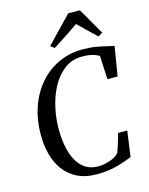

<svg xmlns="http://www.w3.org/2000/svg" viewBox="-143 -1075 913 1173"><g transform="rotate(-15 314.0 -488.5)"><path d="M323 8.5Q247.5 8.5 195.8 -18.5Q144 -45.5 112.2 -90.5Q80.5 -135.5 66.2 -191.8Q52 -248 52 -306Q51 -405.5 79.5 -487.2Q108 -569 159.8 -628.2Q211.5 -687.5 281.2 -719.5Q351 -751.5 432 -751.5Q479.5 -751.5 517 -745Q554.5 -738.5 582.2 -731.5Q610 -724.5 628 -722L597.5 -536H533L526 -685Q516 -691 502.2 -696.8Q488.5 -702.5 468.8 -706.2Q449 -710 420.5 -710Q355 -710 306.8 -673.8Q258.5 -637.5 227 -578.5Q195.5 -519.5 180.5 -449.2Q165.5 -379 166.5 -310.5Q167 -258 176.2 -208.8Q185.5 -159.5 206 -120.5Q226.5 -81.5 260 -58.8Q293.5 -36 343 -36Q364 -36 389.8 -41.5Q415.5 -47 438.8 -58.2Q462 -69.5 474.5 -86Q479 -97.5 484 -112Q489 -126.5 493.8 -142Q498.5 -157.5 503 -173Q507.5 -188.5 511 -202H569L546.5 -40Q532 -34.5 511 -26.5Q490 -18.5 462.5 -10.5Q435 -2.5 400.2 3Q365.5 8.5 323 8.5ZM247 -821.5 405.5 -986.5H479.5L576 -819L548 -802.5Q519.5 -829.5 491 -856.8Q462.5 -884 434.5 -911.5Q396.5 -884.5 356 -858Q315.5 -831.5 272 -803.5Z"/></g></svg>

Font: Merriweather 72pt
Style: Italic
Weight: 400
Italic angle: -7.8°
Version: Version 2.101